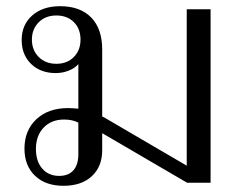

<svg xmlns="http://www.w3.org/2000/svg" viewBox="-20 -590 778 620"><path d="M660 -560V0H584L310 -160V-105Q310 -52 276.5 -21Q243 10 185 10Q127 10 93 -22.5Q59 -55 59 -110Q59 -169 97.5 -205Q136 -241 200 -241Q211 -241 233 -239V-383Q222 -370 202 -362Q182 -354 160 -354Q111 -354 80.5 -383.5Q50 -413 50 -461Q50 -510 84 -540Q118 -570 174 -570Q239 -570 274.5 -533.5Q310 -497 310 -430V-214Q322 -208 328 -204L583 -55V-560ZM240 -462Q240 -497 218.5 -518.5Q197 -540 162 -540Q127 -540 105 -518Q83 -496 83 -462Q83 -428 105 -406Q127 -384 162 -384Q197 -384 218.5 -406Q240 -428 240 -462ZM233 -194Q214 -204 187 -204Q146 -204 121 -178Q96 -152 96 -109Q96 -69 116.5 -45.5Q137 -22 171 -22Q201 -22 217 -40Q233 -58 233 -92Z"/></svg>

Font: Fahkwang Light
Style: Regular
Weight: 300
Version: Version 1.000; ttfautohint (v1.6)